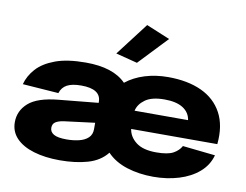

<svg xmlns="http://www.w3.org/2000/svg" viewBox="-83 -897 1312 1025"><g transform="rotate(10 573.0 -384.0)"><path d="M300 12Q220 12 158.5 -6.5Q97 -25 63 -60.5Q29 -96 29 -147Q29 -209 77 -251.5Q125 -294 237 -305L452 -326V-331Q452 -401 345 -401Q296 -401 268.5 -386.5Q241 -372 231 -340L36 -354Q48 -400 83 -439Q118 -478 182.5 -502Q247 -526 348 -526Q497 -526 566 -455Q610 -490 668.5 -508Q727 -526 794 -526Q900 -526 975 -491.5Q1050 -457 1087 -388.5Q1124 -320 1114 -219H647Q653 -177 690.5 -148Q728 -119 800 -119Q862 -119 891.5 -135Q921 -151 935 -177L1112 -158Q1097 -103 1053 -65Q1009 -27 945 -7.5Q881 12 807 12Q729 12 663 -9Q597 -30 555 -74Q517 -26 451 -7Q385 12 300 12ZM796 -405Q727 -405 691.5 -379.5Q656 -354 648 -318H938Q932 -359 896 -382Q860 -405 796 -405ZM226 -151Q226 -129 247 -116.5Q268 -104 317 -104Q353 -104 384 -111.5Q415 -119 433.5 -136.5Q452 -154 452 -183V-218L286 -197Q258 -193 242 -183Q226 -173 226 -151ZM616 -572 499 -602 635 -780 763 -727Z"/></g></svg>

Font: Special Gothic Extended Bold
Style: Regular
Weight: 700
Width: 7
Designer: Alistair McCready
Foundry: Monolith
Version: Version 1.000; ttfautohint (v1.8.4.7-5d5b)